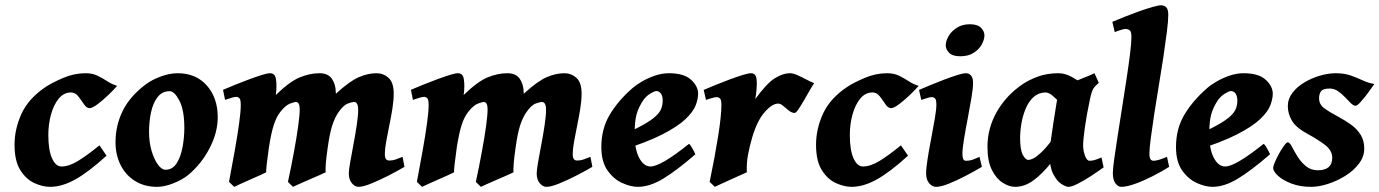

<svg xmlns="http://www.w3.org/2000/svg" viewBox="-20 -703 5324 741"><path d="M432.1 -371.6Q419.4 -356.9 398.4 -336.7Q377.4 -316.4 356.9 -301Q336.4 -285.6 325.7 -285.6Q314 -285.6 304 -300.8Q293.9 -315.9 282.2 -331.1Q270.5 -346.2 253.9 -346.2Q226.6 -346.2 207 -322.8Q187.5 -299.3 177 -261.7Q166.5 -224.1 166.5 -182.1Q166.5 -124 180.7 -92.3Q194.8 -60.5 217.3 -60.5Q246.1 -60.5 281 -81.8Q315.9 -103 363.8 -142.1Q366.2 -139.2 372.1 -130.1Q377.9 -121.1 383.8 -112.8Q389.6 -104.5 391.1 -102.1Q320.8 -38.1 269.8 -10Q218.8 18.1 173.3 18.1Q145 18.1 113 3.7Q81.1 -10.7 58.6 -46.1Q36.1 -81.5 36.1 -144.5Q36.1 -205.1 63 -263.9Q89.8 -322.8 155.8 -367.2Q180.7 -383.8 223.4 -402.1Q266.1 -420.4 310.5 -420.4Q336.4 -420.4 356.2 -410.9Q376 -401.4 393.8 -389.6Q411.6 -377.9 432.1 -371.6Z M820.3 -251Q820.3 -190.9 788.6 -130.4Q756.8 -69.8 706.5 -27.8Q683.1 -8.8 648.7 4.6Q614.3 18.1 586.9 18.1Q537.1 18.1 501 -4.6Q464.8 -27.3 445.3 -66.4Q425.8 -105.5 425.8 -154.3Q425.8 -218.8 453.6 -275.1Q481.4 -331.5 542 -377Q565.9 -395 600.3 -407.7Q634.8 -420.4 666 -420.4Q736.3 -420.4 778.3 -372.8Q820.3 -325.2 820.3 -251ZM691.4 -209.5Q691.4 -277.8 672.4 -314.5Q653.3 -351.1 634.8 -351.1Q605.5 -351.1 587.9 -327.9Q570.3 -304.7 562.7 -268.8Q555.2 -232.9 555.2 -194.3Q555.2 -154.8 564.9 -121.3Q574.7 -87.9 589.4 -67.9Q604 -47.9 618.2 -47.9Q646 -47.9 661.9 -73Q677.7 -98.1 684.6 -135.5Q691.4 -172.9 691.4 -209.5Z M1541 -59.1Q1513.7 -43 1478.8 -25.1Q1443.8 -7.3 1412.6 5.4Q1381.3 18.1 1363.3 18.1Q1350.1 18.1 1338.1 4.2Q1326.2 -9.8 1326.2 -33.7Q1326.2 -45.9 1331.5 -76.9Q1336.9 -107.9 1344.2 -146.2Q1351.6 -184.6 1356.9 -220.7Q1362.3 -256.8 1362.3 -279.3Q1362.3 -309.6 1345.7 -309.6Q1340.8 -309.6 1323.2 -303.7Q1305.7 -297.9 1286.1 -269.5Q1272.5 -250 1262.5 -219.5Q1252.4 -189 1244.6 -132.3Q1238.8 -91.8 1237.3 -69.1Q1235.8 -46.4 1236.8 -38.1Q1230.5 -34.7 1212.6 -26.9Q1194.8 -19 1173.3 -9.8Q1151.9 -0.5 1134.3 7.3Q1116.7 15.1 1110.8 18.1L1091.3 -1Q1104.5 -62 1114.7 -117.9Q1125 -173.8 1130.9 -216.8Q1136.7 -259.8 1136.7 -281.7Q1136.7 -309.6 1121.1 -309.6Q1117.7 -309.6 1100.1 -303.5Q1082.5 -297.4 1061 -270Q1045.9 -250.5 1035.9 -218.5Q1025.9 -186.5 1017.6 -132.3Q1006.3 -52.7 1007.3 -38.1Q1001.5 -34.7 983.9 -26.9Q966.3 -19 945.3 -9.8Q924.3 -0.5 907 7.3Q889.6 15.1 883.8 18.1L863.8 -1Q876 -64.5 886.2 -122.6Q896.5 -180.7 902.8 -226.3Q909.2 -272 909.2 -297.9Q909.2 -318.4 904.1 -323.7Q898.9 -329.1 891.6 -329.1Q886.2 -329.1 875.7 -326.2Q865.2 -323.2 856.9 -320.3Q848.6 -317.4 848.6 -317.4L840.8 -356.4Q859.9 -364.7 886.5 -375.5Q913.1 -386.2 940.7 -396.5Q968.3 -406.7 990.2 -413.6Q1012.2 -420.4 1022 -420.4Q1035.2 -420.4 1041 -410.4Q1046.9 -400.4 1046.9 -368.7Q1046.9 -355 1044.4 -336.4Q1097.7 -388.2 1136.7 -404.3Q1175.8 -420.4 1212.9 -420.4Q1246.6 -420.4 1261.2 -398.4Q1275.9 -376.5 1275.9 -346.7Q1275.9 -347.2 1276.1 -345.5Q1276.4 -343.8 1276.4 -341.3Q1328.6 -389.2 1364 -404.8Q1399.4 -420.4 1433.1 -420.4Q1459.5 -420.4 1479.5 -402.6Q1499.5 -384.8 1499.5 -341.3Q1499.5 -315.9 1494.4 -283.7Q1489.3 -251.5 1482.4 -218.5Q1475.6 -185.5 1470.5 -156.7Q1465.3 -127.9 1465.3 -109.4Q1465.3 -94.2 1469.7 -88.9Q1474.1 -83.5 1481.9 -83.5Q1495.1 -83.5 1505.1 -86.9Q1515.1 -90.3 1533.7 -97.7Z M2266.1 -59.1Q2238.8 -43 2203.9 -25.1Q2168.9 -7.3 2137.7 5.4Q2106.4 18.1 2088.4 18.1Q2075.2 18.1 2063.2 4.2Q2051.3 -9.8 2051.3 -33.7Q2051.3 -45.9 2056.6 -76.9Q2062 -107.9 2069.3 -146.2Q2076.7 -184.6 2082 -220.7Q2087.4 -256.8 2087.4 -279.3Q2087.4 -309.6 2070.8 -309.6Q2065.9 -309.6 2048.3 -303.7Q2030.8 -297.9 2011.2 -269.5Q1997.6 -250 1987.5 -219.5Q1977.5 -189 1969.7 -132.3Q1963.9 -91.8 1962.4 -69.1Q1960.9 -46.4 1961.9 -38.1Q1955.6 -34.7 1937.7 -26.9Q1919.9 -19 1898.4 -9.8Q1877 -0.5 1859.4 7.3Q1841.8 15.1 1835.9 18.1L1816.4 -1Q1829.6 -62 1839.8 -117.9Q1850.1 -173.8 1856 -216.8Q1861.8 -259.8 1861.8 -281.7Q1861.8 -309.6 1846.2 -309.6Q1842.8 -309.6 1825.2 -303.5Q1807.6 -297.4 1786.1 -270Q1771 -250.5 1761 -218.5Q1751 -186.5 1742.7 -132.3Q1731.4 -52.7 1732.4 -38.1Q1726.6 -34.7 1709 -26.9Q1691.4 -19 1670.4 -9.8Q1649.4 -0.5 1632.1 7.3Q1614.7 15.1 1608.9 18.1L1588.9 -1Q1601.1 -64.5 1611.3 -122.6Q1621.6 -180.7 1627.9 -226.3Q1634.3 -272 1634.3 -297.9Q1634.3 -318.4 1629.2 -323.7Q1624 -329.1 1616.7 -329.1Q1611.3 -329.1 1600.8 -326.2Q1590.3 -323.2 1582 -320.3Q1573.7 -317.4 1573.7 -317.4L1565.9 -356.4Q1585 -364.7 1611.6 -375.5Q1638.2 -386.2 1665.8 -396.5Q1693.4 -406.7 1715.3 -413.6Q1737.3 -420.4 1747.1 -420.4Q1760.3 -420.4 1766.1 -410.4Q1772 -400.4 1772 -368.7Q1772 -355 1769.5 -336.4Q1822.8 -388.2 1861.8 -404.3Q1900.9 -420.4 1938 -420.4Q1971.7 -420.4 1986.3 -398.4Q2001 -376.5 2001 -346.7Q2001 -347.2 2001.2 -345.5Q2001.5 -343.8 2001.5 -341.3Q2053.7 -389.2 2089.1 -404.8Q2124.5 -420.4 2158.2 -420.4Q2184.6 -420.4 2204.6 -402.6Q2224.6 -384.8 2224.6 -341.3Q2224.6 -315.9 2219.5 -283.7Q2214.4 -251.5 2207.5 -218.5Q2200.7 -185.5 2195.6 -156.7Q2190.4 -127.9 2190.4 -109.4Q2190.4 -94.2 2194.8 -88.9Q2199.2 -83.5 2207 -83.5Q2220.2 -83.5 2230.2 -86.9Q2240.2 -90.3 2258.8 -97.7Z M2674.3 -341.3Q2674.3 -321.8 2665 -296.9Q2655.8 -272 2625.7 -243.4Q2595.7 -214.8 2535.2 -183.8Q2474.6 -152.8 2372.1 -121.1L2369.1 -176.3Q2426.3 -201.2 2460 -220Q2493.7 -238.8 2510.3 -254.2Q2526.9 -269.5 2532.2 -284.2Q2537.6 -298.8 2537.6 -315.4Q2537.6 -332 2530.8 -341.8Q2523.9 -351.6 2512.7 -351.6Q2505.9 -351.6 2490.5 -342.3Q2475.1 -333 2464.4 -318.8Q2444.8 -290.5 2437 -262.7Q2429.2 -234.9 2429.2 -185.5Q2429.2 -127 2446.8 -93.8Q2464.4 -60.5 2490.7 -60.5Q2530.3 -60.5 2639.2 -147.9Q2642.6 -146 2648.2 -137Q2653.8 -127.9 2658.4 -118.9Q2663.1 -109.9 2663.6 -107.4Q2589.8 -43.5 2538.3 -12.7Q2486.8 18.1 2441.9 18.1Q2414.1 18.1 2381.1 3.2Q2348.1 -11.7 2324.5 -45.4Q2300.8 -79.1 2300.8 -135.7Q2300.8 -206.5 2333.7 -261.2Q2366.7 -315.9 2421.4 -363.3Q2434.6 -375 2457.5 -388.4Q2480.5 -401.9 2507.8 -411.1Q2535.2 -420.4 2561.5 -420.4Q2619.6 -420.4 2647 -395.3Q2674.3 -370.1 2674.3 -341.3Z M3122.1 -381.8Q3116.7 -374.5 3106.2 -356.2Q3095.7 -337.9 3083.7 -317.1Q3071.8 -296.4 3061.8 -281.7Q3051.8 -267.1 3047.4 -267.1Q3036.1 -267.1 3024.7 -276.1Q3013.2 -285.2 3002.7 -294.2Q2992.2 -303.2 2983.4 -303.2Q2960 -303.2 2930.9 -270Q2901.9 -236.8 2882.8 -171.9Q2873 -138.2 2866.9 -106Q2860.8 -73.7 2862.3 -38.1Q2854.5 -34.7 2836.7 -26.6Q2818.8 -18.6 2798.3 -9.3Q2777.8 0 2761.2 7.6Q2744.6 15.1 2738.8 18.1L2718.8 -1Q2738.8 -96.7 2751.5 -177Q2764.2 -257.3 2764.2 -297.9Q2764.2 -318.4 2758.5 -323.2Q2752.9 -328.1 2745.6 -328.1Q2739.3 -328.1 2725.3 -324Q2711.4 -319.8 2704.6 -317.4L2695.8 -356Q2714.8 -364.3 2741.7 -375.2Q2768.6 -386.2 2796.4 -396.5Q2824.2 -406.7 2846.4 -413.6Q2868.7 -420.4 2877.9 -420.4Q2890.6 -420.4 2895.8 -411.6Q2900.9 -402.8 2900.9 -379.4Q2900.9 -370.1 2899.4 -354Q2897.9 -337.9 2895 -320.8Q2938.5 -380.9 2969.7 -400.6Q3001 -420.4 3029.8 -420.4Q3040.5 -420.4 3057.1 -413.1Q3073.7 -405.8 3091.3 -396.5Q3108.9 -387.2 3122.1 -381.8Z M3525.4 -371.6Q3512.7 -356.9 3491.7 -336.7Q3470.7 -316.4 3450.2 -301Q3429.7 -285.6 3418.9 -285.6Q3407.2 -285.6 3397.2 -300.8Q3387.2 -315.9 3375.5 -331.1Q3363.8 -346.2 3347.2 -346.2Q3319.8 -346.2 3300.3 -322.8Q3280.8 -299.3 3270.3 -261.7Q3259.8 -224.1 3259.8 -182.1Q3259.8 -124 3273.9 -92.3Q3288.1 -60.5 3310.5 -60.5Q3339.4 -60.5 3374.3 -81.8Q3409.2 -103 3457 -142.1Q3459.5 -139.2 3465.3 -130.1Q3471.2 -121.1 3477.1 -112.8Q3482.9 -104.5 3484.4 -102.1Q3414.1 -38.1 3363 -10Q3312 18.1 3266.6 18.1Q3238.3 18.1 3206.3 3.7Q3174.3 -10.7 3151.9 -46.1Q3129.4 -81.5 3129.4 -144.5Q3129.4 -205.1 3156.2 -263.9Q3183.1 -322.8 3249 -367.2Q3273.9 -383.8 3316.7 -402.1Q3359.4 -420.4 3403.8 -420.4Q3429.7 -420.4 3449.5 -410.9Q3469.2 -401.4 3487.1 -389.6Q3504.9 -377.9 3525.4 -371.6Z M3779.3 -566.9Q3779.3 -550.3 3768.8 -531.2Q3758.3 -512.2 3737.5 -499Q3716.8 -485.8 3686 -485.8Q3656.2 -485.8 3643.1 -499.3Q3629.9 -512.7 3629.9 -527.8Q3629.9 -543.9 3640.6 -563Q3651.4 -582 3672.4 -595.7Q3693.4 -609.4 3723.1 -609.4Q3752.9 -609.4 3766.1 -595.7Q3779.3 -582 3779.3 -566.9ZM3769.5 -59.1Q3741.7 -42.5 3707.5 -24.7Q3673.3 -6.8 3642.6 5.6Q3611.8 18.1 3592.8 18.1Q3577.6 18.1 3565.9 4.2Q3554.2 -9.8 3554.2 -33.7Q3554.2 -53.7 3560.1 -90.8Q3565.9 -127.9 3574 -169.4Q3582 -210.9 3587.9 -246.1Q3593.8 -281.2 3593.8 -297.9Q3593.8 -318.4 3588.6 -323.2Q3583.5 -328.1 3575.2 -328.1Q3570.3 -328.1 3560.8 -325.4Q3551.3 -322.8 3543.5 -320.1Q3535.6 -317.4 3535.6 -317.4L3526.9 -356Q3545.9 -364.3 3572.3 -375.2Q3598.6 -386.2 3626 -396.5Q3653.3 -406.7 3675.3 -413.6Q3697.3 -420.4 3707 -420.4Q3719.7 -420.4 3727.5 -411.6Q3735.4 -402.8 3735.4 -382.3Q3735.4 -362.8 3729.2 -325.7Q3723.1 -288.6 3714.8 -245.8Q3706.5 -203.1 3700.4 -166Q3694.3 -128.9 3694.3 -109.4Q3694.3 -82.5 3707.5 -82.5Q3721.7 -82.5 3731.7 -85.9Q3741.7 -89.4 3760.3 -97.7Z M4239.3 -57.1Q4214.4 -39.1 4187.5 -21.7Q4160.6 -4.4 4138.2 6.8Q4115.7 18.1 4104 18.1Q4093.3 18.1 4075.7 6.6Q4058.1 -4.9 4044.2 -32.7Q4030.3 -60.5 4030.3 -109.4Q4030.3 -122.6 4034.7 -155.3Q4039.1 -188 4045.2 -227.3Q4051.3 -266.6 4056.6 -299.6Q4062 -332.5 4064.5 -345.7Q4066.9 -356 4082.8 -366.2Q4098.6 -376.5 4121.3 -386Q4144 -395.5 4166.5 -404.3Q4189 -413.1 4204.1 -420.4L4220.7 -383.3Q4206.1 -371.1 4199.5 -360.6Q4192.9 -350.1 4186.5 -319.8Q4172.9 -255.4 4166.5 -208.5Q4160.2 -161.6 4160.2 -141.6Q4160.2 -122.6 4167.2 -102.5Q4174.3 -82.5 4185.1 -82.5Q4194.3 -82.5 4203.9 -85.2Q4213.4 -87.9 4231 -95.2ZM4193.4 -361.8Q4184.1 -355.5 4172.9 -339.6Q4161.6 -323.7 4150.6 -306.6Q4139.6 -289.6 4130.1 -277.1Q4120.6 -264.6 4114.7 -264.6Q4108.9 -264.6 4097.2 -277.1Q4085.4 -289.6 4070.8 -305.9Q4056.2 -322.3 4041.3 -334.5Q4026.4 -346.7 4013.7 -346.2Q3986.8 -345.2 3968.3 -327.9Q3949.7 -310.5 3938.5 -283.7Q3927.2 -256.8 3922.1 -226.8Q3917 -196.8 3917 -169.9Q3917 -124.5 3927.5 -105.2Q3938 -85.9 3948.7 -85.9Q3956.1 -85.9 3967.5 -91.3Q3979 -96.7 3997.8 -114Q4016.6 -131.3 4043.9 -167.5L4037.6 -76.2Q4005.9 -35.2 3970.7 -8.5Q3935.5 18.1 3897.5 18.1Q3875 18.1 3850.3 2.7Q3825.7 -12.7 3808.3 -46.6Q3791 -80.6 3791 -136.7Q3791 -208 3826.9 -271.2Q3862.8 -334.5 3926.3 -377.9Q3950.7 -394.5 3985.8 -407.5Q4021 -420.4 4064.9 -420.4Q4090.3 -420.4 4116 -406.2Q4141.6 -392.1 4162.4 -377.7Q4183.1 -363.3 4193.4 -361.8Z M4492.2 -59.1Q4462.9 -40.5 4427.7 -22.7Q4392.6 -4.9 4360.4 6.6Q4328.1 18.1 4307.1 18.1Q4294.9 18.1 4284.9 4.6Q4274.9 -8.8 4274.9 -34.7Q4274.9 -49.8 4280 -88.1Q4285.2 -126.5 4293.5 -179Q4301.8 -231.4 4310.8 -289.1Q4319.8 -346.7 4328.1 -400.9Q4336.4 -455.1 4341.6 -497.6Q4346.7 -540 4346.7 -561Q4346.7 -581.5 4339.4 -586.4Q4332 -591.3 4323.7 -591.3Q4318.8 -591.3 4308.8 -588.4Q4298.8 -585.4 4290.5 -582.3Q4282.2 -579.1 4282.2 -579.1L4272.9 -618.7Q4292 -627 4319.6 -637.9Q4347.2 -648.9 4376 -659.2Q4404.8 -669.4 4428 -676Q4451.2 -682.6 4460.9 -682.6Q4473.6 -682.6 4481.2 -674.6Q4488.8 -666.5 4488.8 -645.5Q4488.8 -622.6 4483.4 -579.8Q4478 -537.1 4470 -483.6Q4461.9 -430.2 4452.4 -373.3Q4442.9 -316.4 4434.8 -263.7Q4426.8 -210.9 4421.4 -170.4Q4416 -129.9 4416 -109.4Q4416 -94.2 4420.4 -88.4Q4424.8 -82.5 4431.6 -82.5Q4448.2 -82.5 4483.9 -97.7Z M4892.1 -341.3Q4892.1 -321.8 4882.8 -296.9Q4873.5 -272 4843.5 -243.4Q4813.5 -214.8 4752.9 -183.8Q4692.4 -152.8 4589.8 -121.1L4586.9 -176.3Q4644 -201.2 4677.7 -220Q4711.4 -238.8 4728 -254.2Q4744.6 -269.5 4750 -284.2Q4755.4 -298.8 4755.4 -315.4Q4755.4 -332 4748.5 -341.8Q4741.7 -351.6 4730.5 -351.6Q4723.6 -351.6 4708.3 -342.3Q4692.9 -333 4682.1 -318.8Q4662.6 -290.5 4654.8 -262.7Q4647 -234.9 4647 -185.5Q4647 -127 4664.6 -93.8Q4682.1 -60.5 4708.5 -60.5Q4748 -60.5 4856.9 -147.9Q4860.4 -146 4866 -137Q4871.6 -127.9 4876.2 -118.9Q4880.9 -109.9 4881.3 -107.4Q4807.6 -43.5 4756.1 -12.7Q4704.6 18.1 4659.7 18.1Q4631.8 18.1 4598.9 3.2Q4565.9 -11.7 4542.2 -45.4Q4518.6 -79.1 4518.6 -135.7Q4518.6 -206.5 4551.5 -261.2Q4584.5 -315.9 4639.2 -363.3Q4652.3 -375 4675.3 -388.4Q4698.2 -401.9 4725.6 -411.1Q4752.9 -420.4 4779.3 -420.4Q4837.4 -420.4 4864.7 -395.3Q4892.1 -370.1 4892.1 -341.3Z M5284.2 -378.9Q5275.4 -365.7 5260.5 -345.7Q5245.6 -325.7 5231.9 -310.3Q5218.3 -294.9 5211.4 -294.9Q5203.6 -294.9 5193.4 -304.9Q5183.1 -314.9 5170.7 -328.1Q5158.2 -341.3 5143.6 -351.3Q5128.9 -361.3 5111.8 -361.3Q5086.4 -361.3 5078.6 -351.1Q5070.8 -340.8 5070.8 -323.7Q5070.8 -299.8 5091.3 -284.9Q5111.8 -270 5147.5 -251Q5172.4 -237.8 5194.6 -221.7Q5216.8 -205.6 5231 -183.3Q5245.1 -161.1 5245.1 -129.4Q5245.1 -98.1 5224.6 -71.3Q5204.1 -44.4 5172.1 -24.4Q5140.1 -4.4 5105 6.8Q5069.8 18.1 5040.5 18.1Q4996.6 18.1 4963.4 5.1Q4930.2 -7.8 4911.9 -24.9Q4893.6 -42 4893.6 -54.7Q4893.6 -61.5 4900.4 -77.6Q4907.2 -93.8 4917 -111.3Q4926.8 -128.9 4936 -141.4Q4945.3 -153.8 4950.2 -153.8Q4957 -153.8 4965.6 -137.5Q4974.1 -121.1 4987.1 -99.9Q5000 -78.6 5019.3 -62.3Q5038.6 -45.9 5065.9 -45.9Q5121.6 -45.9 5121.6 -94.2Q5121.6 -123 5092.3 -144.8Q5063 -166.5 5029.3 -184.6Q4981.9 -210 4966.1 -237.1Q4950.2 -264.2 4950.2 -293Q4950.2 -321.3 4968 -344.7Q4985.8 -368.2 5014.2 -385Q5042.5 -401.9 5074.7 -411.1Q5106.9 -420.4 5135.3 -420.4Q5168.5 -420.4 5193.6 -411.4Q5218.8 -402.3 5240.5 -392.3Q5262.2 -382.3 5284.2 -378.9Z"/></svg>

Font: Dai Banna SIL
Style: Bold Italic
Weight: 700
Italic angle: -11°
Designer: Victor Gaultney
Foundry: SIL International
Version: Version 4.000